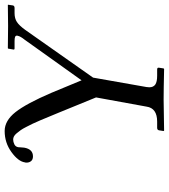

<svg xmlns="http://www.w3.org/2000/svg" viewBox="28 -726 700 795"><g transform="rotate(-90 377.5 -329.0)"><path d="M308.1 -435.1Q297.4 -460.9 291.7 -474.6Q286.1 -488.3 277.1 -509.8Q268.1 -531.2 262.5 -542.7Q256.8 -554.2 249 -569.6Q241.2 -585 235.4 -593Q229.5 -601.1 222.7 -609.4Q215.8 -617.7 209.5 -620.8Q203.1 -624 196.8 -624Q187 -624 177 -619.1Q167 -614.3 165 -603Q164.6 -600.6 164.3 -592Q164.1 -583.5 163.1 -578.1Q156.7 -542 127 -542Q113.8 -542 107.4 -549.8Q101.1 -557.6 101.1 -568.8Q101.1 -573.2 102.1 -575.2Q106 -603 144.8 -631.1Q183.6 -659.2 231.9 -659.2Q274.9 -659.2 310.3 -614.3Q345.7 -569.3 390.1 -465.8L441.9 -340.8L609.9 -576.2Q624 -593.8 626 -604Q627 -606 627 -607.9Q627 -613.8 621.8 -616Q616.7 -618.2 604 -618.2H574.2Q567.4 -618.2 569.8 -625L573.2 -645L575.2 -646Q653.8 -645 667 -645L753.9 -646L754.9 -645L752 -625Q750.5 -618.2 741.2 -618.2H720.2Q698.2 -618.2 683.3 -608.4Q668.5 -598.6 650.9 -574.2L453.1 -293L414.1 -71.8Q413.1 -66.9 413.1 -60.1Q413.1 -43.5 424.3 -35.6Q435.5 -27.8 460.9 -27.8H486.8Q495.6 -27.8 494.1 -20L491.2 -1L488.8 1Q401.9 -1 362.8 -1L233.9 1L231.9 -1L234.9 -20Q236.3 -27.8 245.1 -27.8H271Q326.7 -27.8 333 -71.8L371.1 -280.8Z"/></g></svg>

Font: Common Serif SemiBold
Style: Italic
Weight: 600
Italic angle: -12°
Designer: Philipp H. Poll, Khaled Hosny
Foundry: Stefan Peev, Context Ltd.
Version: Version 1.026